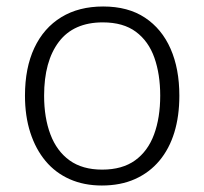

<svg xmlns="http://www.w3.org/2000/svg" viewBox="-20 -562 630 592"><path d="M533 -267Q533 -204 517.5 -153.5Q502 -103 471.5 -66.5Q441 -30 396.5 -10Q352 10 294 10Q239 10 195 -9.5Q151 -29 120.5 -65.5Q90 -102 73.5 -153Q57 -204 57 -267Q57 -353 86 -414.5Q115 -476 169 -509Q223 -542 298 -542Q375 -542 427 -507.5Q479 -473 506 -411.5Q533 -350 533 -267ZM116 -267Q116 -199 135.5 -147.5Q155 -96 194.5 -67.5Q234 -39 295 -39Q357 -39 396.5 -67.5Q436 -96 455 -147.5Q474 -199 474 -267Q474 -333 456 -384Q438 -435 399 -464Q360 -493 297 -493Q207 -493 161.5 -433Q116 -373 116 -267Z"/></svg>

Font: Noto Sans Hebrew Light
Style: Regular
Weight: 300
Designer: Monotype Design Team
Foundry: Monotype Imaging Inc.
Version: Version 2.003